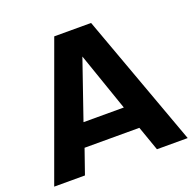

<svg xmlns="http://www.w3.org/2000/svg" viewBox="-126 -840 975 968"><g transform="rotate(-20 362.0 -356.0)"><path d="M720.2 0H555.2L508.8 -131.8H214.8L168.9 0H3.9L263.2 -711.9H460.9ZM470.2 -254.9 361.8 -567.9 253.9 -254.9Z"/></g></svg>

Font: Creato Display ExtraBold
Style: Regular
Weight: 800
Version: Version 1.000